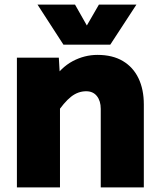

<svg xmlns="http://www.w3.org/2000/svg" viewBox="-20 -809 690 829"><path d="M415 0V-339Q415 -373 398.5 -394Q382 -415 352 -415Q317 -415 287 -391.5Q257 -368 220 -313L202 -456Q243 -518 294 -545Q345 -572 401 -572Q466 -572 510.5 -545.5Q555 -519 578 -471Q601 -423 601 -358V0ZM53 0V-560H234L239 -474V0ZM142 -789H304L355 -699L407 -789H569L456 -616H254Z"/></svg>

Font: Azeret Mono ExtraBold
Style: Regular
Weight: 800
Designer: Martin Vácha
Foundry: Displaay
Version: Version 1.002